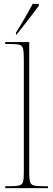

<svg xmlns="http://www.w3.org/2000/svg" viewBox="-20 -979 277 999"><path d="M7 0V-10H27Q64 -10 80 -14Q96 -18 100 -33.5Q104 -49 104 -84V-672Q104 -709 100 -725.5Q96 -742 81.5 -746Q67 -750 37 -750H7V-760H132V-84Q132 -49 136 -33.5Q140 -18 156.5 -14Q173 -10 210 -10H230V0ZM63 -809Q85 -844 108.5 -884.5Q132 -925 150 -959H182V-949Q169 -932 149 -905Q129 -878 106.5 -850Q84 -822 66 -799H63Z"/></svg>

Font: Noto Serif Display SemiCondensed Thin
Style: Regular
Weight: 100
Width: 4
Designer: Monotype Design Team
Foundry: Monotype Imaging Inc.
Version: Version 2.009